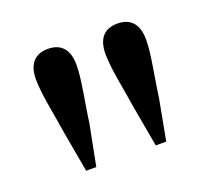

<svg xmlns="http://www.w3.org/2000/svg" viewBox="-72 -901 560 516"><g transform="rotate(-20 208.5 -642.5)"><path d="M109 -814C73 -814 51 -793 51 -747C51 -706 66 -637 73 -589L94 -471H123L146 -589C152 -637 167 -705 167 -747C167 -793 145 -814 109 -814ZM308 -814C271 -814 250 -793 250 -747C250 -706 265 -637 272 -589L293 -471H323L345 -589C351 -637 366 -705 366 -747C366 -793 344 -814 308 -814Z"/></g></svg>

Font: Noto Serif JP SemiBold
Style: Regular
Weight: 600
Designer: Ryoko NISHIZUKA 西塚涼子 (kana & ideographs); Frank Grießhammer (Latin, Greek & Cyrillic); Wenlong ZHANG 张文龙 (bopomofo); San
Foundry: Adobe
Version: Version 2.001;hotconv 1.1.0;makeotfexe 2.6.0